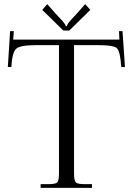

<svg xmlns="http://www.w3.org/2000/svg" viewBox="-20 -911 643 931"><path d="M316 -763H287L185 -863L209 -891L247 -848Q254 -840 266 -827.5Q278 -815 283 -809.5Q288 -804 293 -796.5Q298 -789 299 -784H304Q305 -788 307.5 -793Q310 -798 315.5 -804.5Q321 -811 325.5 -816Q330 -821 339.5 -831Q349 -841 355 -848L393 -891L418 -863ZM177 0V-18H213Q249 -18 257.5 -26.5Q266 -35 266 -71V-692H151Q78 -692 58.5 -674.5Q39 -657 35 -586H18L29 -760H47L44 -719H559L557 -760H574L586 -586H568Q563 -660 548 -676Q533 -692 462 -692H339V-71Q339 -35 347.5 -26.5Q356 -18 392 -18H426V0Z"/></svg>

Font: Foglihten068fMac
Style: Regular
Weight: 500
Designer: gluk (gluksza@wp.pl)
Foundry: gluk (gluksza@wp.pl)
Version: Version 0.68